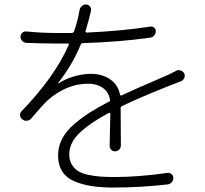

<svg xmlns="http://www.w3.org/2000/svg" viewBox="-20 -803 913 854"><path d="M517.6 -156.2Q517.6 -145.5 510.3 -137.7Q502.9 -129.9 492.2 -129.9Q481.4 -129.9 474.1 -137.7Q466.8 -145.5 467.8 -156.2Q469.7 -230.5 470.7 -296.9Q470.7 -298.8 468.3 -300.3Q465.8 -301.8 463.9 -300.8Q379.9 -255.9 334 -211.9Q288.1 -168 288.1 -116.2Q288.1 -89.8 299.3 -71.3Q310.5 -52.7 327.6 -42Q344.7 -31.2 372.6 -25.4Q400.4 -19.5 426.3 -17.6Q452.1 -15.6 488.3 -15.6Q598.6 -15.6 725.6 -34.2Q735.4 -35.2 743.2 -28.3Q751 -21.5 751 -11.7Q751 0 743.2 8.3Q735.4 16.6 723.6 17.6Q603.5 31.2 485.4 31.2Q430.7 31.2 389.2 24.9Q347.7 18.6 312 3.9Q276.4 -10.7 257.3 -40Q238.3 -69.3 238.3 -111.3Q238.3 -150.4 256.3 -185.5Q274.4 -220.7 310.1 -251Q345.7 -281.2 381.3 -303.7Q417 -326.2 467.8 -352.5Q468.8 -352.5 468.8 -352.5L469.7 -353.5Q466.8 -389.6 439.9 -410.2Q413.1 -430.7 371.1 -430.7Q276.4 -430.7 191.4 -356.4Q168 -334 119.1 -276.4Q112.3 -267.6 100.1 -266.1Q87.9 -264.6 79.1 -272.5Q69.3 -279.3 69.3 -292Q69.3 -301.8 76.2 -308.6Q221.7 -459 286.1 -603.5Q287.1 -605.5 285.6 -607.4Q284.2 -609.4 282.2 -609.4Q264.6 -609.4 231.4 -609.4Q174.8 -609.4 97.7 -612.3Q85.9 -613.3 78.6 -621.1Q71.3 -628.9 71.3 -639.6Q71.3 -650.4 79.1 -657.2Q86.9 -664.1 96.7 -663.1Q167 -656.2 234.4 -656.2Q277.3 -656.2 299.8 -656.2Q307.6 -657.2 309.6 -664.1Q327.1 -714.8 334 -758.8Q335.9 -769.5 344.7 -776.4Q351.6 -783.2 361.3 -783.2Q362.3 -783.2 364.3 -783.2Q374 -782.2 380.4 -773.9Q386.7 -765.6 384.8 -754.9Q373 -705.1 360.4 -665Q359.4 -662.1 361.3 -660.2Q363.3 -658.2 366.2 -658.2Q519.5 -665 648.4 -684.6Q658.2 -686.5 665.5 -680.2Q672.9 -673.8 672.9 -664.1Q672.9 -653.3 666 -645Q659.2 -636.7 648.4 -635.7Q513.7 -616.2 348.6 -611.3Q341.8 -611.3 338.9 -604.5Q302.7 -515.6 238.3 -433.6Q237.3 -432.6 237.8 -432.1Q238.3 -431.6 239.3 -431.6Q270.5 -452.1 310.1 -463.4Q349.6 -474.6 384.8 -474.6Q433.6 -474.6 469.2 -450.7Q504.9 -426.8 513.7 -382.8Q515.6 -376 521.5 -378.9Q564.5 -399.4 634.8 -429.7Q705.1 -460 724.6 -468.8Q746.1 -478.5 763.7 -488.3Q773.4 -493.2 784.2 -489.3Q794.9 -485.4 799.8 -475.6Q801.8 -470.7 801.8 -465.8Q801.8 -460 798.8 -455.1Q794.9 -445.3 784.2 -441.4Q772.5 -437.5 741.2 -424.8Q605.5 -371.1 522.5 -331.1Q516.6 -328.1 516.6 -320.3Q516.6 -244.1 517.6 -156.2Z"/></svg>

Font: Gen Jyuu Gothic P Light
Style: Regular
Weight: 200
Designer: [Source Han Sans]
Ryoko NISHIZUKA  (kana & ideographs); Paul D. Hunt (Latin, Greek & Cyrillic); Wenlong ZHANG  (bopomofo
Version: Version 1.002.20150607